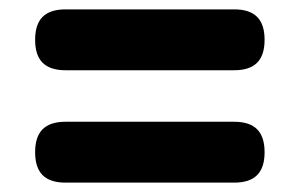

<svg xmlns="http://www.w3.org/2000/svg" viewBox="-20 -535 640 410"><path d="M120 -145Q87 -145 71 -161Q55 -177 55 -210Q55 -243 71 -259Q87 -275 120 -275H480Q513 -275 529 -259Q545 -243 545 -210Q545 -177 529 -161Q513 -145 480 -145ZM120 -385Q87 -385 71 -401Q55 -417 55 -450Q55 -483 71 -499Q87 -515 120 -515H480Q513 -515 529 -499Q545 -483 545 -450Q545 -417 529 -401Q513 -385 480 -385Z"/></svg>

Font: Maple Mono NL ExtraBold
Style: Regular
Weight: 800
Monospace: yes
Designer: subframe7536
Version: Version 7.000